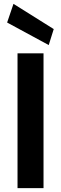

<svg xmlns="http://www.w3.org/2000/svg" viewBox="-20 -977 317 997"><path d="M71 0V-700H206V0ZM233 -743 17 -860 50 -957 259 -826Z"/></svg>

Font: DM Sans 12pt
Style: Bold
Weight: 700
Version: Version 4.004;gftools[0.9.30]